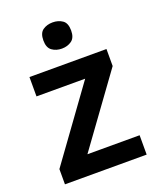

<svg xmlns="http://www.w3.org/2000/svg" viewBox="-140 -837 761 923"><g transform="rotate(-20 241.0 -376.0)"><path d="M449 0H31V-78L296 -444H47V-543H441V-456L182 -99H449ZM241 -752Q270 -752 291 -737.5Q312 -723 312 -685Q312 -648 291 -633Q270 -618 241 -618Q212 -618 191 -633Q170 -648 170 -685Q170 -723 191 -737.5Q212 -752 241 -752Z"/></g></svg>

Font: Noto Sans Sora Sompeng Semi
Style: Bold
Weight: 700
Designer: Monotype Design Team. David Williams.
Foundry: Monotype Imaging Inc.
Version: Version 2.101; ttfautohint (v1.8.4.7-5d5b)